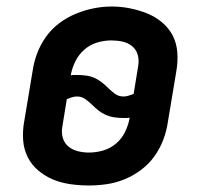

<svg xmlns="http://www.w3.org/2000/svg" viewBox="-20 -561 640 589"><path d="M252 8Q224 8 196 4Q168 0 143.5 -10Q119 -20 98 -37.5Q77 -55 65 -79Q53 -103 51 -131Q49 -159 54 -187L80 -343Q84 -371 94 -397.5Q104 -424 121 -448Q138 -472 162 -490Q186 -508 213 -519Q240 -530 267.5 -535.5Q295 -541 323 -541Q351 -541 378.5 -535.5Q406 -530 431 -520Q456 -510 477 -492.5Q498 -475 510 -451.5Q522 -428 524 -399.5Q526 -371 521 -343L495 -187Q491 -159 481 -132.5Q471 -106 454 -82Q437 -58 413 -40Q389 -22 362 -11Q335 0 307.5 4Q280 8 252 8ZM359 -265Q367 -265 374.5 -267.5Q382 -270 390 -273L404 -359Q407 -377 402.5 -393Q398 -409 385 -419.5Q372 -430 355.5 -433.5Q339 -437 321 -437Q300 -437 278 -430.5Q256 -424 238.5 -408.5Q221 -393 211 -372.5Q201 -352 197 -330Q202 -331 207 -331Q212 -331 217 -331Q231 -331 245 -329Q259 -327 271 -321.5Q283 -316 293.5 -307.5Q304 -299 313 -290Q322 -281 333 -273Q344 -265 359 -265ZM253 -93Q275 -93 297 -99.5Q319 -106 336.5 -121Q354 -136 364 -157Q374 -178 378 -200Q373 -199 368 -199Q363 -199 359 -199Q344 -199 330.5 -201Q317 -203 304.5 -208.5Q292 -214 281.5 -222.5Q271 -231 262 -240Q253 -249 241.5 -257Q230 -265 217 -265Q208 -265 200.5 -262.5Q193 -260 185 -257L171 -171Q168 -153 173 -137Q178 -121 190.5 -111Q203 -101 219.5 -97Q236 -93 253 -93Z"/></svg>

Font: Iosevka Curly Slab Extended
Style: Bold Italic
Weight: 700
Width: 7
Italic angle: -9°
Monospace: yes
Designer: Belleve Invis
Foundry: Belleve Invis
Version: Version 11.0.0; ttfautohint (v1.8.3)